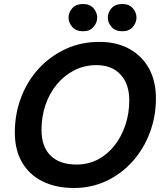

<svg xmlns="http://www.w3.org/2000/svg" viewBox="-20 -929 817 958"><path d="M349 9Q259 9 192.5 -24Q126 -57 90 -119Q54 -181 54 -268Q54 -361 85.5 -443.5Q117 -526 174.5 -588Q232 -650 308.5 -685Q385 -720 476 -720Q562 -720 625.5 -685Q689 -650 723.5 -587Q758 -524 758 -438Q758 -347 727 -265.5Q696 -184 640.5 -122.5Q585 -61 510.5 -26Q436 9 349 9ZM362 -108Q420 -108 468 -133Q516 -158 551 -202.5Q586 -247 605.5 -305Q625 -363 625 -428Q625 -510 581.5 -557Q538 -604 461 -604Q401 -604 351 -578.5Q301 -553 264 -508.5Q227 -464 207 -405.5Q187 -347 187 -281Q187 -198 232 -153Q277 -108 362 -108ZM591 -773Q555 -773 536.5 -794.5Q518 -816 518 -841Q518 -867 536.5 -888Q555 -909 591 -909Q624 -909 642.5 -888Q661 -867 661 -841Q661 -816 642.5 -794.5Q624 -773 591 -773ZM395 -773Q359 -773 340.5 -794.5Q322 -816 322 -841Q322 -867 340.5 -888Q359 -909 395 -909Q428 -909 446.5 -888Q465 -867 465 -841Q465 -816 446.5 -794.5Q428 -773 395 -773Z"/></svg>

Font: Livvic SemiBold
Style: Italic
Weight: 600
Italic angle: -10°
Designer: Jacques Le Bailly, Baron von Fonthausen
Version: Version 1.001; ttfautohint (v1.8.2)